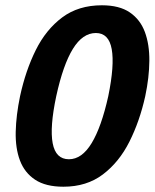

<svg xmlns="http://www.w3.org/2000/svg" viewBox="-20 -700 586 727"><path d="M530 -336Q509 -241 470 -163.5Q431 -86 369.5 -39.5Q308 7 220 7Q153 7 113 -19.5Q73 -46 55.5 -92.5Q38 -139 39.5 -201.5Q41 -264 56 -336Q77 -433 115.5 -510.5Q154 -588 215.5 -634Q277 -680 366 -680Q432 -680 471.5 -653Q511 -626 528.5 -579Q546 -532 545.5 -469.5Q545 -407 530 -336ZM390 -336Q414 -453 403 -514Q392 -575 343 -575Q293 -575 256 -515Q219 -455 193 -336Q168 -218 179.5 -157.5Q191 -97 241 -97Q290 -97 327 -158Q364 -219 390 -336Z"/></svg>

Font: Glory Thin
Style: Bold Italic
Weight: 700
Italic angle: -12°
Version: Version 1.011